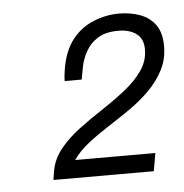

<svg xmlns="http://www.w3.org/2000/svg" viewBox="-37 -832 410 427"><g transform="rotate(-5 168.5 -618.0)"><path d="M66 -440 69 -460Q74 -487 92 -509Q110 -531 135.5 -550Q161 -569 188.5 -587Q216 -605 240 -624Q264 -643 279 -664.5Q294 -686 294 -712Q294 -735 279 -746.5Q264 -758 238 -758Q210 -758 192.5 -747Q175 -736 165.5 -718.5Q156 -701 153 -684L148 -657H110Q110 -665 111 -672Q112 -679 113 -686Q120 -725 139 -749Q158 -773 186 -784.5Q214 -796 243 -796Q269 -796 290.5 -788Q312 -780 324.5 -762.5Q337 -745 337 -715Q337 -686 324.5 -662Q312 -638 292 -618Q272 -598 247.5 -581Q223 -564 198 -548Q173 -532 152 -515.5Q131 -499 118 -480H297L290 -440Z"/></g></svg>

Font: Archivo SemiCondensed Thin
Style: Italic
Weight: 250
Width: 4
Italic angle: -10°
Designer: Hector Gatti
Foundry: Omnibus-Type
Version: Version 2.001